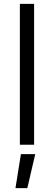

<svg xmlns="http://www.w3.org/2000/svg" viewBox="-20 -750 282 995"><path d="M156.7 -730V0H83V-730ZM162.6 48.8 121.6 225.1H60.1L88.4 48.8Z"/></svg>

Font: Wand UI Pro
Style: Regular
Weight: 400
Designer: Andreas Faust
Version: Version 1.003;FEAKit 1.0